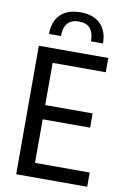

<svg xmlns="http://www.w3.org/2000/svg" viewBox="-103 -1028 720 1089"><g transform="rotate(10 256.5 -484.0)"><path d="M70 -740H470V-658H164V-415H437V-333H164V-82H479V0H70ZM357 -816Q357 -915 271 -915Q184 -915 184 -816H115Q115 -888 155.5 -928Q196 -968 271 -968Q345 -968 385.5 -928Q426 -888 426 -816Z"/></g></svg>

Font: Encode Sans Compressed
Style: Medium
Weight: 500
Designer: Pablo Impallari, Andres Torresi
Foundry: Pablo Impallari, Andres Torresi
Version: Version 1.000; ttfautohint (v1.00) -l 8 -r 50 -G 200 -x 14 -